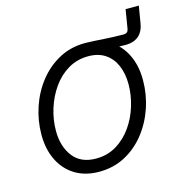

<svg xmlns="http://www.w3.org/2000/svg" viewBox="-99 -735 799 837"><g transform="rotate(-15 300.5 -316.5)"><path d="M327.6 -501 335 -546.9Q356.9 -546.4 377.2 -545.2Q397.5 -543.9 417.7 -542.7Q438 -541.5 460 -540.5Q481.9 -539.6 505.9 -539.6Q523.9 -539.6 527.3 -558.1L541.5 -644H601.1L588.4 -567.9Q584.5 -543 573.2 -526.4Q562 -509.8 543.7 -501.5Q525.4 -493.2 500.5 -493.2Q458 -493.7 414.1 -496.8Q370.1 -500 327.6 -501ZM248 11.2Q185.5 11.2 140.1 -16.4Q94.7 -43.9 70.1 -93.8Q45.4 -143.6 45.4 -209.5Q45.4 -272.9 65.7 -333.3Q85.9 -393.6 123.8 -441.7Q161.6 -489.7 214.4 -518.3Q267.1 -546.9 332 -546.9Q394.5 -546.9 439.9 -519.3Q485.4 -491.7 510 -442.1Q534.7 -392.6 534.7 -326.2Q534.7 -262.2 514.4 -201.9Q494.1 -141.6 456.1 -93.3Q418 -44.9 365.2 -16.8Q312.5 11.2 248 11.2ZM249.5 -47.9Q300.8 -47.9 341.6 -72.5Q382.3 -97.2 410.9 -137.7Q439.5 -178.2 454.3 -227.3Q469.2 -276.4 469.2 -325.2Q469.2 -372.6 453.6 -409.2Q438 -445.8 407.2 -466.8Q376.5 -487.8 330.6 -487.8Q279.8 -487.8 239.3 -463.6Q198.7 -439.5 170.2 -398.9Q141.6 -358.4 126.2 -309.1Q110.8 -259.8 110.8 -209.5Q110.8 -139.2 145.8 -93.5Q180.7 -47.9 249.5 -47.9Z"/></g></svg>

Font: Inter 18pt Light
Style: Italic
Weight: 300
Italic angle: -9.3988°
Designer: Rasmus Andersson
Foundry: rsms
Version: Version 4.001;git-66647c0bb